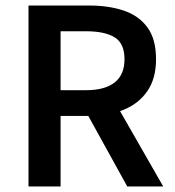

<svg xmlns="http://www.w3.org/2000/svg" viewBox="-20 -674 631 694"><path d="M83 0V-654H303Q372 -654 426.5 -636Q481 -618 512.5 -575.5Q544 -533 544 -460Q544 -390 512.5 -344.5Q481 -299 426.5 -277Q372 -255 303 -255H199V0ZM199 -348H291Q359 -348 394.5 -376Q430 -404 430 -460Q430 -517 394.5 -539Q359 -561 291 -561H199ZM440 0 282 -286 366 -356 570 0Z"/></svg>

Font: Mada SemiBold
Style: Regular
Weight: 600
Designer: Khaled Hosny
Version: Version 1.5